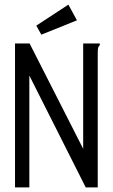

<svg xmlns="http://www.w3.org/2000/svg" viewBox="-20 -811 490 831"><path d="M45 -623H108L340 -167V-623H412V-616Q406 -610 404.5 -603Q403 -596 403 -579V0H351L107 -484V0H45ZM159 -661 137 -700 276 -791 313 -723Z"/></svg>

Font: Inconsolata SemiCondensed
Style: Regular
Weight: 400
Width: 4
Monospace: yes
Designer: Raph Levien, Cyreal, Brenton Simpson
Foundry: Raph Levien, Cyreal, Google
Version: Version 3.000; ttfautohint (v1.8.2.53-6de2)